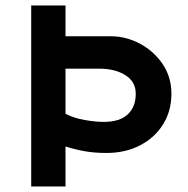

<svg xmlns="http://www.w3.org/2000/svg" viewBox="-20 -674 679 694"><path d="M92.8 0V-654.3H216.8V-543H378.9Q435.5 -543 485.8 -516.1Q536.1 -489.3 567.9 -442.4Q599.6 -395.5 599.6 -335Q599.6 -273.4 569.8 -225.1Q540 -176.8 486.8 -148.9Q433.6 -121.1 364.3 -121.1Q321.3 -121.1 286.1 -127.4Q251 -133.8 216.8 -144.5V0ZM354.5 -233.4Q413.1 -233.4 441.9 -260.7Q470.7 -288.1 470.7 -335Q470.7 -378.9 433.1 -402.3Q395.5 -425.8 339.8 -425.8H216.8V-262.7Q247.1 -247.1 286.1 -240.2Q325.2 -233.4 354.5 -233.4Z"/></svg>

Font: Sen
Style: Bold
Weight: 700
Designer: Kosal Sen, Philatype
Foundry: Philatype
Version: Version 2.000;gftools[0.9.31]